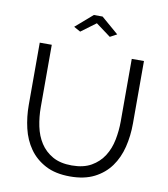

<svg xmlns="http://www.w3.org/2000/svg" viewBox="-97 -999 950 1085"><g transform="rotate(10 377.5 -456.0)"><path d="M255 -832 353 -917H403L502 -832L463 -811L378 -874L293 -811ZM377 -58Q444 -58 488.5 -83.5Q533 -109 559.5 -150.5Q586 -192 596.5 -245Q607 -298 607 -352V-710H677V-352Q677 -280 661 -215.5Q645 -151 609.5 -102Q574 -53 517 -24Q460 5 378 5Q294 5 236.5 -25.5Q179 -56 144 -106Q109 -156 94 -220Q79 -284 79 -352V-710H148V-352Q148 -296 159 -243Q170 -190 196.5 -149Q223 -108 267 -83Q311 -58 377 -58Z"/></g></svg>

Font: IngvarSans
Style: Regular
Weight: 400
Version: Version 1.000